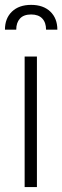

<svg xmlns="http://www.w3.org/2000/svg" viewBox="-23 -760 253 780"><path d="M77.1 -530.3H127V0H77.1ZM103.5 -740.2Q152.8 -740.2 181.4 -712.9Q210 -685.5 210 -639.6H164.1Q164.1 -668.5 148.7 -684.8Q133.3 -701.2 103.5 -701.2Q73.2 -701.2 58.1 -684.6Q43 -668 43 -639.6H-2.9Q-2.9 -685.5 25.6 -712.9Q54.2 -740.2 103.5 -740.2Z"/></svg>

Font: Pretendard GOV ExtraLight
Style: Regular
Weight: 200
Designer: Base glyphs from Inter by Rasmus Andersson; Hangeul glyphs from Noto Sans CJK(Source Han Sans) by Jang Soo-young and Kan
Foundry: Kil Hyung-jin
Version: Version 1.309